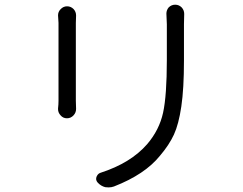

<svg xmlns="http://www.w3.org/2000/svg" viewBox="-20 -775 1040 822"><path d="M228.5 -709Q228.5 -724.6 239.3 -735.4Q251 -748 267.1 -748Q283.2 -748 294.9 -736.3Q305.7 -724.6 305.7 -709Q305.7 -708 305.7 -707Q304.7 -691.4 304.7 -676.8V-343.8Q304.7 -327.1 305.7 -310.5Q305.7 -309.6 305.7 -308.6Q305.7 -293 294.9 -281.2Q283.2 -268.6 266.6 -268.6Q250 -268.6 239.3 -281.2Q228.5 -293 228.5 -307.6Q228.5 -308.6 228.5 -310.5Q230.5 -328.1 230.5 -343.8V-676.8ZM692.4 -716.8Q692.4 -731.4 702.1 -743.2Q713.9 -754.9 730 -754.9Q746.1 -754.9 757.8 -743.2Q768.6 -731.4 768.6 -715.8Q768.6 -714.8 768.6 -713.9Q767.6 -694.3 767.6 -670.9V-515.6Q767.6 -395.5 756.3 -319.3Q745.1 -243.2 724.6 -198.7Q704.1 -154.3 665 -108.4Q600.6 -28.3 467.8 23.4Q457 27.3 445.3 27.3Q438.5 27.3 430.7 26.4Q412.1 21.5 399.4 7.8Q392.6 1 391.6 -7.8Q391.6 -8.8 391.6 -9.8Q391.6 -17.6 396.5 -24.4Q401.4 -32.2 410.2 -35.2Q540 -77.1 610.4 -158.2Q662.1 -218.8 678.2 -292.5Q694.3 -366.2 694.3 -518.6V-670.9Z"/></svg>

Font: Gen Jyuu Gothic Normal
Style: Regular
Weight: 300
Designer: [Source Han Sans]
Ryoko NISHIZUKA  (kana & ideographs); Paul D. Hunt (Latin, Greek & Cyrillic); Wenlong ZHANG  (bopomofo
Version: Version 1.002.20150607